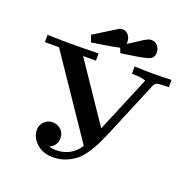

<svg xmlns="http://www.w3.org/2000/svg" viewBox="-151 -1023 1171 1182"><g transform="rotate(20 434.5 -432.5)"><path d="M30.8 -638.2V-686Q111.8 -683.1 176.8 -683.1H183.1Q274.9 -683.1 365.2 -686V-638.2H280.8L538.1 -257.8L691.9 -626Q669.9 -638.2 601.1 -638.2V-686Q666 -683.1 729 -683.1Q786.1 -683.1 842.8 -686V-638.2Q783.7 -638.2 768.3 -633.5Q752.9 -628.9 745.1 -610.8L591.8 -243.2Q573.7 -201.2 560.3 -173.1Q546.9 -145 522 -106.4Q497.1 -67.9 470.5 -44.9Q443.8 -22 405 -5.4Q366.2 11.2 319.8 11.2Q251 11.2 210 -27.3Q168.9 -65.9 168.9 -112.8Q168.9 -147 191.4 -168.9Q213.9 -190.9 245.8 -190.9Q277.8 -190.9 300.5 -169.4Q323.2 -147.9 323.2 -113.8Q323.2 -65.9 275.9 -43Q299.8 -36.1 318.8 -36.1Q406.7 -36.1 458 -98.1Q463.9 -105 474.1 -119.1V-120.1L123 -638.2ZM282.2 -777.8Q425.3 -867.7 434.1 -872.1Q442.9 -876 454.1 -876Q475.1 -876 491.5 -858.4Q507.8 -840.8 507.8 -811V-799.8Q522 -808.6 538.1 -819.3Q554.2 -830.1 563 -835.4Q571.8 -840.8 582.3 -847.9Q592.8 -855 597.9 -857.9Q603 -860.8 610.1 -864.5Q617.2 -868.2 620.6 -869.6Q624 -871.1 628.4 -872.6Q632.8 -874 636.5 -874.5Q640.1 -875 644 -875Q668.9 -875 684.6 -856Q700.2 -836.9 700.2 -813Q700.2 -777.8 670.2 -765.9Q640.1 -753.9 530.8 -738.8Q503.9 -734.9 490.2 -732.9L478 -764.2Q445.8 -756.3 380.4 -746.1Q314.9 -735.8 297.9 -732.9Z"/></g></svg>

Font: CMU Serif
Style: Bold
Weight: 700
Version: Version 0.7.0